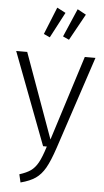

<svg xmlns="http://www.w3.org/2000/svg" viewBox="-62 -974 552 1023"><g transform="rotate(5 214.0 -462.0)"><path d="M264 -190Q240 -118 218.5 -80.5Q197 -43 167.5 -22.5Q138 -2 88 11L78 -32Q116 -44 138 -59.5Q160 -75 176.5 -104.5Q193 -134 211 -192H191L4 -685H63L227 -231L371 -685H428ZM311 -935 357 -910 279 -769 246 -784ZM202 -934 248 -910 176 -773 143 -788Z"/></g></svg>

Font: Fira Sans Extra Condensed Light
Style: Regular
Weight: 300
Width: 1
Designer: Carrois Corporate & Edenspiekermann AG
Foundry: Carrois Corporate GbR & Edenspiekermann AG
Version: Version 4.203